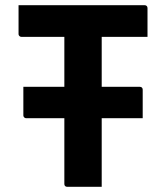

<svg xmlns="http://www.w3.org/2000/svg" viewBox="-20 -720 640 740"><path d="M70 -385.4H519Q524 -385.4 527 -382.4Q530 -379.4 530 -374.4Q530 -346.6 530 -319.9Q530 -293.1 530 -264.4H81Q78 -264.4 75.5 -265.9Q73 -267.4 71.5 -269.9Q70 -272.4 70 -275.4Q70 -304.1 70 -330.9Q70 -357.6 70 -385.4ZM51.5 -700H537.1Q542.3 -700 545.4 -697Q548.5 -694 548.5 -689Q548.5 -658.3 548.5 -633.8Q548.5 -609.2 548.5 -577.9H62.9Q59.7 -577.9 57.2 -579.4Q54.6 -580.9 53 -583.4Q51.5 -585.9 51.5 -588.9Q51.5 -619.9 51.5 -644.7Q51.5 -669.5 51.5 -700ZM372 0Q338.9 0 305.9 0Q272.9 0 239 0Q234 0 231 -2.9Q228 -5.8 228 -10.6Q228 -91.6 228 -168Q228 -244.5 228 -321Q228 -397.4 228 -474.5Q228 -551.6 228 -631.3H383.1L372 -604.1Q372 -583.6 372 -561.5Q372 -539.3 372 -518.3Q372 -497.4 372 -477.8Q372 -414.5 372 -353.6Q372 -292.7 372 -230.2Q372 -167.7 372 -98.6Q372 -71.4 372 -46.4Q372 -21.4 372 0Z"/></svg>

Font: Recursive Sans Linear Light
Style: Regular
Weight: 300
Version: Version 1.085